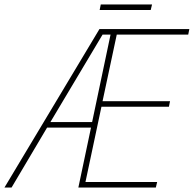

<svg xmlns="http://www.w3.org/2000/svg" viewBox="-69 -845 873 865"><path d="M-49 0 379 -714H784L779 -689H457L393 -389H697L692 -364H388L316 -25H639L633 0H284L341 -270H143L-17 0ZM158 -295H346L429 -689H393ZM380 -800 385 -825H616L610 -800Z"/></svg>

Font: Noto Sans Disp Thin
Style: Italic
Weight: 100
Italic angle: -12°
Designer: Monotype Design Team
Foundry: Monotype Imaging Inc.
Version: Version 2.000;GOOG;noto-source:20170915:90ef993387c0